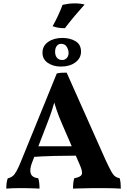

<svg xmlns="http://www.w3.org/2000/svg" viewBox="-20 -1111 751 1134"><path d="M373.7 -682 603.3 -166.8Q624 -122.5 636.5 -99.6Q649.1 -76.8 660.6 -68.8Q672.1 -60.8 686.6 -58.3Q690.6 -45.3 692.1 -30.3Q693.6 -15.3 693.6 3Q678.4 1.5 652.2 1Q626 0.5 599.6 0.2Q573.2 0 557.2 0Q545.2 0 525.2 0.2Q505.3 0.5 483.1 1Q460.9 1.5 441.6 2Q422.4 2.5 411.3 3Q411.3 -17.4 413 -31.8Q414.8 -46.1 418.8 -58.3Q455.6 -64.8 462.6 -80.2Q469.6 -95.5 452.2 -135.2L347.6 -376.7Q327.3 -422.8 314.2 -462Q301.1 -501.1 290.2 -542.8H311.9Q299.9 -500.1 286.8 -459.8Q273.6 -419.4 256.8 -377.2L168.9 -149.6Q153.7 -109.9 161.6 -86.1Q169.6 -62.3 205.9 -58.3Q209.9 -45.6 211.7 -30.4Q213.4 -15.3 213.4 3Q202.4 2 183.6 1.5Q164.7 1 144.3 0.5Q124 0 107 0Q82 0 56.8 0.7Q31.7 1.5 17.2 3Q17.2 -13.8 18.9 -28.7Q20.7 -43.6 25.7 -57.8Q42.7 -61.3 54.7 -70.8Q66.7 -80.2 78.4 -102Q90.2 -123.7 105.7 -162.1L315.3 -677Q330.6 -680.5 343.2 -681.3Q355.9 -682 373.7 -682ZM426.5 -247.2 441.8 -191.8Q374.8 -191.8 301.2 -190Q227.6 -188.2 160.3 -183.1L175.8 -247.2ZM339.7 -717.8Q294.8 -717.8 262.9 -739.3Q230.9 -760.9 230.9 -799.6Q230.9 -840.4 264.7 -863.7Q298.4 -887 348.8 -887Q393.7 -887 426.1 -867.6Q458.5 -848.3 458.5 -806.1Q458.5 -767.4 425.3 -742.6Q392.1 -717.8 339.7 -717.8ZM348.2 -756.6Q362.7 -756.6 373.9 -767.9Q385.1 -779.1 385.1 -798.7Q385.1 -815.7 374.6 -833.9Q364.2 -852.2 340.7 -852.2Q325.3 -852.2 315.4 -839.7Q305.4 -827.2 305.4 -804.7Q305.4 -783.6 316.3 -770.1Q327.3 -756.6 348.2 -756.6ZM363.2 -944.5Q340.8 -944.5 324 -947.4Q307.2 -950.2 290.9 -956.3Q307.9 -986.6 323.7 -1020.6Q339.5 -1054.6 349.5 -1082.5Q367.2 -1086.5 385.5 -1088.8Q403.7 -1091.1 421.5 -1091.1Q454.8 -1091.1 479.5 -1084.1Q448.3 -1049.5 420 -1015.7Q391.6 -981.9 363.2 -944.5Z"/></svg>

Font: Vollkorn
Style: Regular
Weight: 400
Designer: Friedrich Althausen
Foundry: Friedrich Althausen
Version: Version 5.001